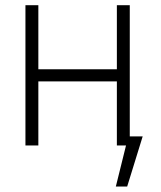

<svg xmlns="http://www.w3.org/2000/svg" viewBox="-20 -550 610 726"><path d="M125 -288.1H421.9V-530.3H470.7V-34.2H519.5L460.9 155.3H418L456.5 0H421.9V-242.2H125V0H76.2V-530.3H125Z"/></svg>

Font: Pretendard ExtraLight
Style: Regular
Weight: 200
Designer: Base glyphs from Inter by Rasmus Andersson; Hangeul glyphs from Noto Sans CJK(Source Han Sans) by Jang Soo-young and Kan
Foundry: Kil Hyung-jin
Version: Version 1.309